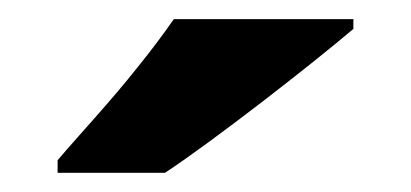

<svg xmlns="http://www.w3.org/2000/svg" viewBox="-20 -786 428 200"><path d="M348.1 -766.1H161.1C150.9 -751.5 138.7 -734.9 124 -716.8C94.7 -679.7 61.5 -644.5 40 -619.1V-606H151.9C203.6 -640.1 306.2 -720.2 348.1 -755.9Z"/></svg>

Font: Noto Reveo Sans
Style: Regular
Weight: 800
Designer: Monotype Design Team
Foundry: Monotype Imaging Inc.
Version: Version 2.007